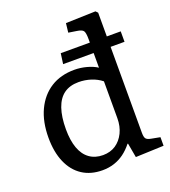

<svg xmlns="http://www.w3.org/2000/svg" viewBox="-141 -869 874 987"><g transform="rotate(-20 296.0 -376.0)"><path d="M251 14.2Q187 14.2 141.1 -15.9Q95.2 -45.9 70.6 -102.5Q45.9 -159.2 45.9 -237.8Q45.9 -324.7 75.9 -388.4Q106 -452.1 160.4 -486.6Q214.8 -521 290 -521Q323.2 -521 356.7 -512Q390.1 -502.9 413.1 -487.8V-567.9H246.1L253.9 -625H413.1V-644Q413.1 -679.2 405.5 -689.7Q397.9 -700.2 370.1 -704.1L326.2 -710.9L332 -761.2L495.1 -766.1L505.9 -754.9V-625H582V-567.9H505.9V-98.1Q505.9 -74.2 512.5 -65.7Q519 -57.1 539.1 -53.2L587.9 -43.9V2.9L434.1 8.8L419.9 -69.8H417Q395 -42 369.6 -23.4Q344.2 -4.9 314.7 4.6Q285.2 14.2 251 14.2ZM279.8 -58.1Q319.8 -58.1 349.4 -77.6Q378.9 -97.2 396 -132.1Q413.1 -167 413.1 -211.9V-413.1Q388.2 -433.1 355.7 -443.6Q323.2 -454.1 288.1 -454.1Q240.2 -454.1 208.5 -431.2Q176.8 -408.2 160.9 -362.1Q145 -315.9 145 -248Q145 -187 160.4 -144.5Q175.8 -102.1 206.3 -80.1Q236.8 -58.1 279.8 -58.1Z"/></g></svg>

Font: Literata
Style: Regular
Weight: 400
Designer: Latin by Veronika Burian and Jose Scaglione. Greek by Irene Vlachou. Cyrillic by Vera Evstafieva.
Foundry: TypeTogether
Version: Version 3.002